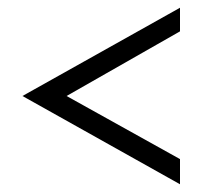

<svg xmlns="http://www.w3.org/2000/svg" viewBox="-20 -530 522 496"><path d="M38 -282 445 -510V-449L152 -282L445 -119V-54Z"/></svg>

Font: Charger Pro
Style: Lit
Weight: 300
Designer: Jasper
Foundry: Cannot Into Space Fonts
Version: Version 1.09